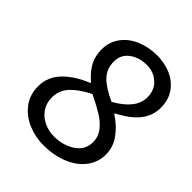

<svg xmlns="http://www.w3.org/2000/svg" viewBox="-203 -835 969 969"><g transform="rotate(45 281.5 -350.5)"><path d="M40 -179Q40 -247 88.5 -296.5Q137 -346 215 -377V-381Q173 -418 154 -454Q135 -490 135 -536Q135 -590 164.5 -630.5Q194 -671 244.5 -692.5Q295 -714 356 -714Q407 -714 452.5 -695Q498 -676 526.5 -636.5Q555 -597 555 -540Q555 -481 518 -436Q481 -391 411 -356V-351Q459 -321 492.5 -276.5Q526 -232 526 -177Q526 -120 491.5 -76.5Q457 -33 398.5 -10Q340 13 269 13Q213 13 160.5 -8.5Q108 -30 74 -73.5Q40 -117 40 -179ZM470 -529Q470 -581 435.5 -612Q401 -643 353 -643Q298 -643 260 -614.5Q222 -586 222 -538Q222 -485 255.5 -450.5Q289 -416 358 -385Q470 -448 470 -529ZM436 -175Q436 -214 413 -243.5Q390 -273 355.5 -294.5Q321 -316 262 -345Q198 -313 163.5 -276Q129 -239 129 -188Q129 -147 150 -117Q171 -87 204.5 -71.5Q238 -56 276 -56Q341 -56 388.5 -88Q436 -120 436 -175Z"/></g></svg>

Font: Nebula Sans Medium
Style: Regular
Weight: 500
Italic angle: -9°
Designer: Paul D. Hunt for Adobe (as Source Sans)
Foundry: Nebula Entertainment & Broadcasting LLC
Version: Version 1.010